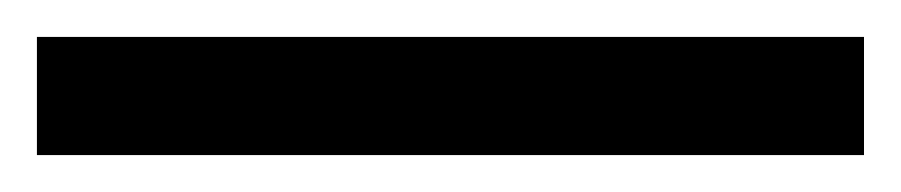

<svg xmlns="http://www.w3.org/2000/svg" viewBox="-22 70 488 104"><path d="M446 154H-2V90H446Z"/></svg>

Font: binaryvertical115
Style: Book
Weight: 400
Designer: Jelle Bosma - Monotype Design Team
Foundry: Monotype Imaging Inc.
Version: Version 2.003